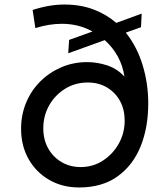

<svg xmlns="http://www.w3.org/2000/svg" viewBox="-20 -815 717 847"><path d="M329 12Q255 12 197 -21.5Q139 -55 106 -113.5Q73 -172 73 -247Q73 -308 95 -361.5Q117 -415 157 -455Q197 -495 250 -518Q303 -541 365 -541Q409 -541 453 -526.5Q497 -512 529 -477Q522 -525 499.5 -566Q477 -607 442 -638L281 -580L285 -639L388 -676Q358 -693 324 -701.5Q290 -710 253 -710Q196 -710 136 -691L124 -771Q197 -795 264 -795Q335 -795 392 -773.5Q449 -752 493 -714L605 -755L602 -695L535 -671Q584 -610 609 -528.5Q634 -447 634 -359Q634 -252 600 -168.5Q566 -85 498 -36.5Q430 12 329 12ZM336 -78Q390 -78 434 -106.5Q478 -135 504 -181.5Q530 -228 530 -283Q530 -331 510 -368.5Q490 -406 453 -428.5Q416 -451 367 -451Q311 -451 266.5 -423Q222 -395 196.5 -349.5Q171 -304 171 -249Q171 -199 192.5 -160.5Q214 -122 251.5 -100Q289 -78 336 -78Z"/></svg>

Font: Plus Jakarta Sans Medium
Style: Italic
Weight: 500
Italic angle: -8°
Designer: Gumpita Rahayu
Foundry: Tokotype
Version: Version 2.071; ttfautohint (v1.8.4.7-5d5b);gftools[0.9.29]